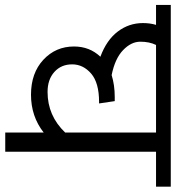

<svg xmlns="http://www.w3.org/2000/svg" viewBox="-4 -698 687 750"><g transform="rotate(90 340.0 -323.5)"><path d="M483.3 0V-150.2Q420.1 -100.6 335.4 -100.6Q250.8 -100.6 198.9 -148.9Q147.1 -197.2 147.1 -268.5Q147.1 -329.6 187.1 -371.6Q121.8 -395.9 88.7 -439.6Q55.6 -483.3 55.6 -537.9Q55.6 -565.7 62.7 -589H-15.2V-646.6H694.6V-589H558.1V0ZM324.6 -165.3Q417.6 -165.3 483.3 -234.1V-589H141.1Q128.4 -563.2 128.4 -527.6Q128.4 -491.9 161.3 -460.3Q194.1 -428.7 258.8 -415.6Q297.8 -427.7 344.3 -427.7H360.5L369.6 -366.5H363.5Q288.7 -366.5 252.8 -335.4Q216.9 -304.3 216.9 -261.4Q216.9 -218.4 246.5 -191.9Q276 -165.3 324.6 -165.3Z"/></g></svg>

Font: KhulaRegular
Style: Regular
Weight: 400
Designer: Erin McLaughlin, Steve Matteson
Version: Version 1.001;PS 1.0;hotconv 1.0.72;makeotf.lib2.5.5900; ttf